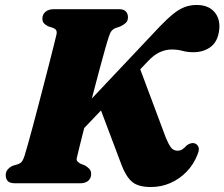

<svg xmlns="http://www.w3.org/2000/svg" viewBox="-20 -737 902 772"><path d="M288.5 -100.5Q287 -93 291.5 -88Q296 -83 303.5 -79L322 -71.5Q332 -65.5 339.2 -58Q346.5 -50.5 346.5 -37.5Q346.5 -20.5 335 -10.2Q323.5 0 301 0H42.5Q19 0 11 -9.2Q3 -18.5 3 -32.5Q3 -47 11.8 -56.5Q20.5 -66 31.5 -70.5L54 -77.5Q64 -81.5 69 -88.8Q74 -96 79 -111.5Q84 -127.5 92.5 -158Q101 -188.5 111.8 -228.2Q122.5 -268 134 -312.2Q145.5 -356.5 157 -400.5Q168.5 -444.5 178.5 -483.8Q188.5 -523 196 -553Q203.5 -583 207 -598Q209.5 -609.5 205.8 -615.5Q202 -621.5 193 -625L173 -631.5Q162 -637 156.2 -644Q150.5 -651 150.5 -662Q150.5 -679 162.8 -689.5Q175 -700 196.5 -700H459Q477.5 -700 486 -691Q494.5 -682 494.5 -667.5Q494.5 -653 485.8 -645Q477 -637 463.5 -630.5L443 -623.5Q435.5 -620.5 429.2 -613.5Q423 -606.5 418 -590.5Q412.5 -574.5 403.2 -541.8Q394 -509 382.2 -465.5Q370.5 -422 358 -374.2Q345.5 -326.5 333.5 -280.5Q321.5 -234.5 311.8 -195.5Q302 -156.5 295.8 -131.2Q289.5 -106 288.5 -100.5ZM372.5 -329 536 -479.5 646.5 -184Q656.5 -159.5 666.5 -145.2Q676.5 -131 694.5 -131Q705 -131 713.5 -136.8Q722 -142.5 731.5 -153Q748.5 -164.5 761.5 -161Q771.5 -158.5 777.2 -147.8Q783 -137 774.5 -116.5Q759 -76 730.2 -46.5Q701.5 -17 664.8 -1Q628 15 587 15Q535.5 15 511 -6Q486.5 -27 469 -73ZM286.5 -188.5 263 -249.5 624 -632Q654 -663 677.5 -681.8Q701 -700.5 723.2 -708.8Q745.5 -717 770.5 -717Q817.5 -717 841.8 -689.2Q866 -661.5 861.5 -618.5Q856.5 -571 827.8 -549Q799 -527 757.5 -527Q733.5 -527 713.8 -532.5Q694 -538 670.5 -538Q646 -538 621.8 -526.8Q597.5 -515.5 574.5 -490.5Z"/></svg>

Font: Fraunces Wonky
Style: Italic
Weight: 900
Italic angle: -16°
Version: Version 1.000;[b76b70a41]